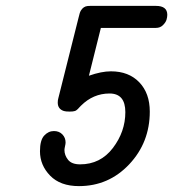

<svg xmlns="http://www.w3.org/2000/svg" viewBox="-20 -631 594 659"><path d="M117.2 -111.8Q117.2 -149.9 131.6 -165.5Q146 -181.2 165 -181.2Q183.1 -181.2 194.1 -169.7Q205.1 -158.2 205.1 -142.1Q205.1 -137.2 203.1 -128.7Q201.2 -120.1 201.2 -116.2Q201.2 -98.1 213.6 -82.5Q226.1 -66.9 254.9 -66.9Q324.7 -66.9 367.4 -123Q410.2 -179.2 410.2 -246.1Q410.2 -310.1 356 -310.1Q299.8 -310.1 257.8 -268.1Q255.9 -266.1 252.4 -262.5Q249 -258.8 247.6 -257.3Q246.1 -255.9 243.2 -253.4Q240.2 -251 237.1 -250Q233.9 -249 229.5 -248.5Q225.1 -248 219.2 -248Q205.1 -248 199.2 -250Q178.2 -256.8 178.2 -278.8Q178.2 -287.6 180.2 -293.9L250 -571.8Q250 -572.8 251.5 -577.4Q252.9 -582 252.9 -583Q252.9 -584 254.4 -587.9Q255.9 -591.8 256.8 -593.5Q257.8 -595.2 260 -598.1Q262.2 -601.1 263.7 -602.5Q265.1 -604 268.1 -606Q271 -607.9 273.9 -608.9Q276.9 -609.9 281 -610.4Q285.2 -610.8 290 -610.8H515.1Q554.2 -610.8 554.2 -580.1Q554.2 -572.3 551.5 -563.2Q548.8 -554.2 539.3 -544.7Q529.8 -535.2 515.1 -535.2H326.2L285.2 -371.1Q328.1 -386.2 360.8 -386.2Q421.9 -386.2 458 -348.6Q494.1 -311 494.1 -248Q494.1 -142.1 423.6 -67.1Q353 7.8 251 7.8Q187 7.8 152.1 -28.1Q117.2 -64 117.2 -111.8Z"/></svg>

Font: CMU Typewriter Text
Style: BoldItalic
Weight: 700
Italic angle: -14.04°
Version: Version 0.7.0